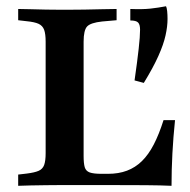

<svg xmlns="http://www.w3.org/2000/svg" viewBox="-20 -600 613 620"><path d="M444.4 -332.3 414.5 -340.3Q423.4 -402.4 427.8 -442.3Q432.3 -482.3 432.3 -504Q432.3 -521 425.8 -527.4Q419.4 -533.9 400.8 -533.9V-571Q440.3 -569.4 465.7 -572.2Q491.1 -575 516.1 -579.8Q518.5 -575.8 519.8 -564.1Q521 -552.4 521 -538.7Q521 -514.5 514.5 -485.5Q508.1 -456.5 491.5 -419.4Q475 -382.3 444.4 -332.3ZM178.2 -2.4Q154.8 -2.4 128.6 -2Q102.4 -1.6 79 -1.2Q55.6 -0.8 38.7 0V-36.3L66.1 -39.5Q91.9 -42.7 104.8 -48.4Q117.7 -54 122.6 -67.3Q127.4 -80.6 127.4 -105.6V-369.4H250V-96.8Q250 -72.6 253.6 -60.1Q257.3 -47.6 269.8 -43.1Q282.3 -38.7 308.1 -38.7H329Q362.9 -38.7 389.9 -48.8Q416.9 -58.9 438.3 -79.8Q459.7 -100.8 476.6 -133.5Q493.5 -166.1 508.1 -212.1H545.2Q539.5 -157.3 536.7 -104.4Q533.9 -51.6 533.9 0Q499.2 -1.6 450.4 -2Q401.6 -2.4 331.5 -2.4H187.9ZM178.2 -568.5H189.5H196.8Q223.4 -568.5 252.8 -569Q282.3 -569.4 309.3 -570.2Q336.3 -571 356.5 -571V-534.7L309.7 -530.6Q272.6 -526.6 261.3 -514.5Q250 -502.4 250 -465.3V-369.4H127.4V-465.3Q127.4 -490.3 122.6 -503.6Q117.7 -516.9 104.8 -523Q91.9 -529 66.1 -531.5L38.7 -534.7V-571Q55.6 -571 79 -570.2Q102.4 -569.4 128.6 -569Q154.8 -568.5 178.2 -568.5Z"/></svg>

Font: Playfair 9pt
Style: Bold
Weight: 700
Designer: Claus Eggers Sørensen
Foundry: Claus Eggers Sørensen
Version: Version 2.203